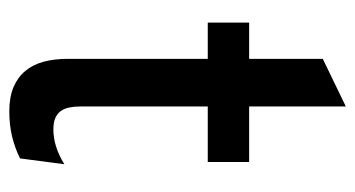

<svg xmlns="http://www.w3.org/2000/svg" viewBox="-198 -564 774 419"><g transform="rotate(90 189.5 -355.0)"><path d="M223.1 12.2Q192.9 12.2 171.1 3.2Q149.4 -5.9 135.5 -22.5Q121.6 -39.1 115.2 -62.7Q108.9 -86.4 108.9 -115.2V-420.9H29.8V-511.2H108.9V-671.9L212.9 -722.2V-511.2H334V-420.9H212.9V-142.1Q212.9 -129.4 215.1 -118.7Q217.3 -107.9 222.9 -100.1Q228.5 -92.3 238.3 -88.1Q248 -84 263.2 -84Q300.3 -84 338.9 -107.9L326.2 -11.2Q304.7 -0.5 279.3 5.9Q253.9 12.2 223.1 12.2Z"/></g></svg>

Font: Overpass
Style: Regular
Weight: 400
Designer: Delve Withrington
Foundry: Delve Fonts
Version: Version 1.001